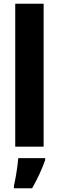

<svg xmlns="http://www.w3.org/2000/svg" viewBox="-20 -780 313 1021"><path d="M212 0V-760H61V0ZM220 72V61H77C74 102 63 171 54 208V221H151C179 172 202 122 220 72Z"/></svg>

Font: Noto Sans Malayalam Condensed ExtraBold
Style: Regular
Weight: 800
Width: 3
Designer: Jelle Bosma - Monotype Design Team
Foundry: Monotype Imaging Inc.
Version: Version 2.104